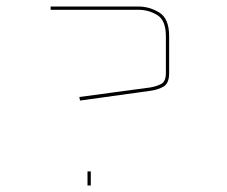

<svg xmlns="http://www.w3.org/2000/svg" viewBox="-20 -648 696 588"><path d="M225 -340 223 -351 439 -380Q458 -383 473 -390.5Q488 -398 488 -424V-537Q488 -586 461.5 -602Q435 -618 404 -618H135V-628H404Q438 -628 468 -609.5Q498 -591 498 -537V-424Q498 -393 481 -383Q464 -373 441 -370ZM248 -80V-123H258V-80Z"/></svg>

Font: Bungee Hairline
Style: Regular
Weight: 400
Designer: David Jonathan Ross
Foundry: David Jonathan Ross
Version: Version 1.000;PS 1.0;hotconv 1.0.72;makeotf.lib2.5.5900